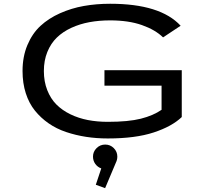

<svg xmlns="http://www.w3.org/2000/svg" viewBox="-20 -726 1090 1022"><path d="M947.5 -352.5V-103Q895.5 -53 798.2 -21Q701 11 554 11Q493.5 11 438.5 2.5Q383.5 -6 332 -23.2Q280.5 -40.5 238.8 -69.5Q197 -98.5 165.8 -137.2Q134.5 -176 117.2 -229.8Q100 -283.5 100 -348Q100 -424.5 125.8 -486Q151.5 -547.5 195.2 -588Q239 -628.5 299.5 -655.5Q360 -682.5 426.2 -694.2Q492.5 -706 566.5 -706Q833.5 -706 941.5 -589L848 -527Q806.5 -567.5 735.5 -592.5Q664.5 -617.5 566.5 -617.5Q507.5 -617.5 456 -608Q404.5 -598.5 359.5 -577.8Q314.5 -557 282.5 -526Q250.5 -495 232 -449.5Q213.5 -404 213.5 -348Q213.5 -292 231.5 -246.2Q249.5 -200.5 280.5 -169.5Q311.5 -138.5 355 -117.5Q398.5 -96.5 448 -87Q497.5 -77.5 554 -77.5Q663.5 -77.5 729.8 -94.2Q796 -111 840 -141.5V-270H536V-352.5ZM604.5 107.5Q604.5 124.5 596.5 140.5L539.5 275.5L490 257.5L519 170.5Q499.5 163.5 487.2 146.5Q475 129.5 475 107.5Q475 81.5 494 62.5Q513 43.5 540 43.5Q567 43.5 585.8 62.5Q604.5 81.5 604.5 107.5Z"/></svg>

Font: League Mono Extended
Style: Regular
Weight: 400
Width: 9
Designer: Tyler Finck
Foundry: The League of Moveable Type / Tyler Finck
Version: Version 2.210